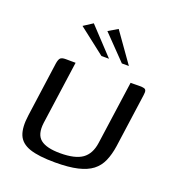

<svg xmlns="http://www.w3.org/2000/svg" viewBox="-112 -675 702 770"><g transform="rotate(20 238.5 -290.5)"><path d="M148.7 -399 110.8 -128.2Q104.5 -77.7 130.1 -57.4Q155.7 -37 214.1 -37Q277.6 -37 308.2 -58.7Q338.7 -80.5 345.4 -128.5L383.4 -399Q384.4 -399 389.9 -399Q395.4 -399 401.9 -399.1Q408.5 -399.3 414.4 -399.3Q420.3 -399.3 422 -399.3Q434.5 -399.3 440.9 -397.5Q447.3 -395.7 449.3 -389.8Q451.4 -383.8 449.3 -369.9L417.4 -141Q411.9 -103.6 399.7 -76.1Q387.6 -48.5 364.5 -30.7Q341.4 -13 303.4 -4.1Q265.4 4.8 207.4 4.8Q137.4 4.8 98.8 -8.3Q60.3 -21.5 47.8 -52.2Q35.3 -83 42.8 -136.2L75.2 -369.9Q78 -387.1 84 -393.2Q89.9 -399.3 106.7 -399.3Q117.7 -399.3 127.7 -399.1Q137.7 -399 148.7 -399ZM236.7 -460 124.1 -547.5 163.2 -572.8 269 -460ZM323.9 -460 224.9 -562.2 264.7 -585.7 353.8 -460Z"/></g></svg>

Font: Genos Thin
Style: Italic
Weight: 100
Italic angle: -8°
Designer: Robert E. Leuschke
Foundry: Robert E. Leuschke
Version: Version 1.010